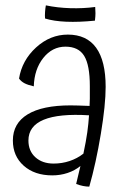

<svg xmlns="http://www.w3.org/2000/svg" viewBox="-20 -662 475 716"><path d="M374 -338Q374 -271 356 -162.5Q338 -54 313 34Q302 34 289.5 31.5Q277 29 264 24Q268 8 273.5 -16Q279 -40 280 -43Q259 -26 232 -17Q205 -8 175 -8Q109 -8 68.5 -44Q28 -80 28 -138Q28 -202 83 -235.5Q138 -269 243 -269Q257 -269 271.5 -268.5Q286 -268 314 -267Q315 -279 315 -293.5Q315 -308 315 -341Q315 -419 294 -453.5Q273 -488 224 -488Q175 -488 141.5 -446Q108 -404 106 -340Q84 -345 71.5 -351.5Q59 -358 51 -369Q62 -437 114.5 -485Q167 -533 233 -533Q303 -533 338.5 -484Q374 -435 374 -338ZM86 -138Q86 -99 112 -75.5Q138 -52 180 -52Q211 -52 239.5 -61.5Q268 -71 291 -89Q301 -136 305.5 -168.5Q310 -201 312 -232Q200 -239 143 -215.5Q86 -192 86 -138ZM334 -585Q274 -579 227 -581Q180 -583 148 -593Q147 -604 148 -617.5Q149 -631 151 -642Q194 -633 242 -631.5Q290 -630 335 -636Q336 -624 336 -612.5Q336 -601 334 -585Z"/></svg>

Font: Atma Light
Style: Regular
Weight: 300
Designer: Gregori Vincens, Jeremie Hornus, Riccardo Olocco, Yoann Minet.
Foundry: black foundry
Version: Version 1.102;PS 1.100;hotconv 1.0.86;makeotf.lib2.5.63406